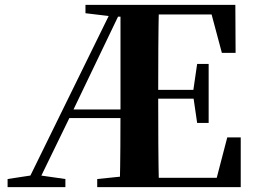

<svg xmlns="http://www.w3.org/2000/svg" viewBox="-20 -764 1044 784"><path d="M469 0Q471 -83 471.5 -166Q472 -249 472 -324V-744H629Q627 -658 626.5 -569.5Q626 -481 626 -389V-360Q626 -265 626.5 -176Q627 -87 629 0ZM11 0V-33L116 -49H135L247 -33V0ZM785 -262 769 -372V-393L785 -503H832V-262ZM886 -548 844 -705H549V-744H941L942 -548ZM549 0V-38H865L908 -203H963V0ZM329 -710V-744H549V-696H446ZM377 0V-33L533 -49H549V0ZM81 0 446 -744H485L272 -300L126 0ZM243 -282 256 -317H550V-282ZM549 -361V-397H796V-361Z"/></svg>

Font: Noto Serif KR ExtraLight ExtraBold
Style: Regular
Weight: 800
Version: Version 2.003-H1;hotconv 1.1.1;makeotfexe 2.6.0